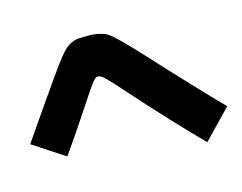

<svg xmlns="http://www.w3.org/2000/svg" viewBox="-92 -803 1184 940"><g transform="rotate(-15 500.0 -332.5)"><path d="M850 -5Q700 -157 531 -347Q473 -413 451 -434Q429 -455 415 -455Q403 -455 384.5 -430.5Q366 -406 321 -337Q235 -206 170 -115L10 -220L151 -424L152 -425Q262 -585 294 -618Q329 -655 375 -659L415 -660Q487 -660 522 -636Q557 -612 673 -486Q869 -273 990 -150Z"/></g></svg>

Font: Mplus 1p Black
Style: Regular
Weight: 900
Version: Version 1.061